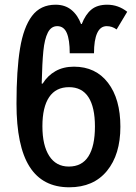

<svg xmlns="http://www.w3.org/2000/svg" viewBox="-20 -785 577 815"><path d="M50 -345Q50 -488 65 -579Q80 -670 116 -717.5Q152 -765 216 -765Q256 -765 283 -743Q310 -721 324 -683H327Q343 -724 368 -744.5Q393 -765 435 -765Q482 -765 520 -735L475 -660Q456 -674 433 -674Q406 -674 392.5 -644.5Q379 -615 379 -559H276Q276 -616 263.5 -645Q251 -674 223 -674Q197 -674 183 -646.5Q169 -619 164 -568Q159 -517 157 -430H161Q182 -464 215.5 -483Q249 -502 294 -502Q386 -502 438.5 -433.5Q491 -365 491 -247Q491 -129 434 -59.5Q377 10 274 10Q161 10 105.5 -77.5Q50 -165 50 -345ZM383 -248Q383 -330 355.5 -372.5Q328 -415 273 -415Q217 -415 188.5 -372.5Q160 -330 160 -249Q160 -168 189 -123Q218 -78 272 -78Q328 -78 355.5 -121.5Q383 -165 383 -248Z"/></svg>

Font: Noto Sans Georgian Medium Narrow
Style: Regular
Weight: 500
Width: 4
Designer: Monotype Design team
Foundry: Monotype Imaging Inc.
Version: Version 1.000